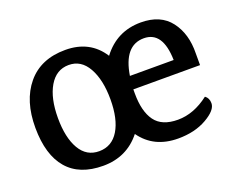

<svg xmlns="http://www.w3.org/2000/svg" viewBox="-91 -666 1014 833"><g transform="rotate(-20 416.0 -249.5)"><path d="M493 -252V-233Q493 -150 525 -106Q557 -62 630.5 -62Q704 -62 774 -116Q791 -104 791 -80Q791 -48 736 -16.5Q681 15 604 15Q492 15 433 -68Q367 15 258 15Q149 15 93 -50Q37 -115 36.5 -240Q36 -365 98 -439.5Q160 -514 273.5 -514Q387 -514 444 -425Q511 -514 622 -514Q713 -514 758 -455Q803 -396 801 -306V-252ZM264.5 -447.5Q207 -447 175 -392.5Q143 -338 143 -247Q143 -156 174 -103Q205 -50 263.5 -50.5Q322 -51 353.5 -103Q385 -155 385 -245.5Q385 -336 353.5 -392Q322 -448 264.5 -447.5ZM611 -445Q520 -445 499 -312H701Q698 -445 611 -445Z"/></g></svg>

Font: Karma SemiBold
Style: Regular
Weight: 600
Designer: Joana Correia
Foundry: Indian Type Foundry
Version: Version 1.202;PS 1.0;hotconv 1.0.78;makeotf.lib2.5.61930; tt